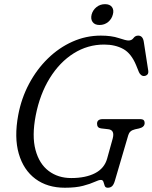

<svg xmlns="http://www.w3.org/2000/svg" viewBox="-20 -885 732 922"><path d="M464 -714Q515.5 -714 550.2 -702.2Q585 -690.5 597 -690.5Q612.5 -690.5 621 -702.2Q629.5 -714 643.5 -714Q667 -714 671 -681L692 -545Q693.5 -532.5 687.2 -526.5Q681 -520.5 672 -520Q663.5 -519.5 656.8 -525.5Q650 -531.5 647 -539L634 -571Q610.5 -628.5 571.8 -649.8Q533 -671 480 -671Q401 -671 333.8 -628.8Q266.5 -586.5 219 -509.8Q171.5 -433 151.5 -330.5Q132.5 -232 150.5 -165Q168.5 -98 213.8 -64Q259 -30 322 -30Q391 -30 436.2 -53.2Q481.5 -76.5 494.5 -123.5L521 -219Q532.5 -261 499.5 -264.5L465 -268.5Q446 -271 446 -291Q446 -313 474 -313H651Q665.5 -313 670.2 -307.8Q675 -302.5 674.5 -292Q673 -274 647 -268L628.5 -264Q614 -260.5 606.5 -253.5Q599 -246.5 596 -236L531.5 -16.5Q526 2 518 9.2Q510 16.5 497.5 16.5Q486 16.5 482.8 7.2Q479.5 -2 476.8 -11.5Q474 -21 464.5 -21Q454.5 -21 434.2 -11.5Q414 -2 379.2 7.2Q344.5 16.5 291.5 16.5Q207.5 16.5 150.2 -26Q93 -68.5 70.2 -146.8Q47.5 -225 67.5 -332.5Q82.5 -413 119.5 -482.5Q156.5 -552 209.8 -604Q263 -656 328 -685Q393 -714 464 -714ZM458 -765Q435 -765 424.8 -779.2Q414.5 -793.5 420 -815.5Q426 -837 443.5 -851Q461 -865 484.5 -865Q507.5 -865 517.8 -851Q528 -837 522 -815.5Q516.5 -793.5 499 -779.2Q481.5 -765 458 -765Z"/></svg>

Font: Fraunces 9pt S100 Light
Style: Italic
Weight: 300
Italic angle: -16°
Version: Version 1.000; ttfautohint (v1.8.3)